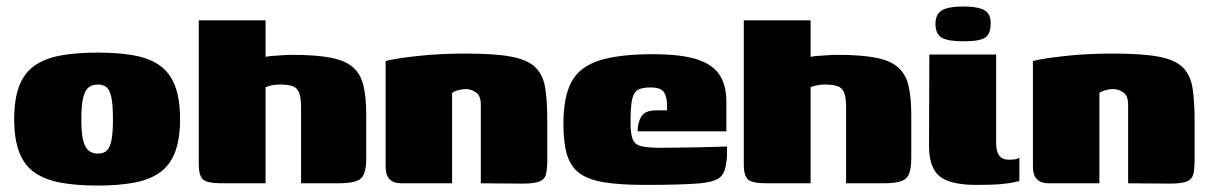

<svg xmlns="http://www.w3.org/2000/svg" viewBox="-20 -568 3748 595"><path d="M283 7Q216 7 167.5 -2Q119 -11 87 -33.5Q55 -56 39.5 -96.5Q24 -137 24 -199Q24 -261 39.5 -301.5Q55 -342 87 -364.5Q119 -387 167.5 -396Q216 -405 283 -405Q349 -405 397 -396Q445 -387 476 -364.5Q507 -342 522.5 -301.5Q538 -261 538 -199Q538 -137 522.5 -96.5Q507 -56 475.5 -33.5Q444 -11 396 -2Q348 7 283 7ZM283 -92Q301 -92 311 -101.5Q321 -111 325.5 -134Q330 -157 330 -199Q330 -241 325.5 -264.5Q321 -288 311 -297Q301 -306 283 -306Q266 -306 254.5 -297Q243 -288 237.5 -264.5Q232 -241 232 -199Q232 -157 237.5 -134Q243 -111 254.5 -101.5Q266 -92 283 -92Z M667 0Q621 0 608.5 -12.5Q596 -25 596 -57V-505H803V-392Q814 -394 828 -395Q842 -396 857.5 -397Q873 -398 887 -398Q961 -398 1006 -389Q1051 -380 1074.5 -359Q1098 -338 1106.5 -302Q1115 -266 1115 -211V-80Q1115 -46 1108 -29Q1101 -12 1082 -6Q1063 0 1027 0H913V-234Q913 -264 907.5 -279.5Q902 -295 888 -300.5Q874 -306 847 -306Q839 -306 831 -305Q823 -304 815.5 -302Q808 -300 803 -298V0Z M1224 0Q1175 0 1175 -51V-379Q1206 -387 1274.5 -394.5Q1343 -402 1423 -402Q1513 -402 1564 -392.5Q1615 -383 1639 -359.5Q1663 -336 1669.5 -296Q1676 -256 1676 -194V-75Q1676 -45 1672 -28.5Q1668 -12 1651.5 -5.5Q1635 1 1599 1L1470 0V-244Q1470 -272 1454.5 -282Q1439 -292 1424 -292Q1417 -292 1409 -290.5Q1401 -289 1393.5 -286.5Q1386 -284 1381 -280V0Z M1980 5Q1902 5 1852.5 -3Q1803 -11 1775.5 -31.5Q1748 -52 1737 -89Q1726 -126 1726 -185Q1726 -267 1750.5 -313.5Q1775 -360 1835.5 -380Q1896 -400 2004 -400Q2089 -400 2138.5 -384.5Q2188 -369 2209.5 -336.5Q2231 -304 2231 -253V-161H1956Q1956 -189 1968 -207.5Q1980 -226 2013 -226H2047V-242Q2047 -268 2037.5 -282.5Q2028 -297 1995 -297Q1969 -297 1956 -289Q1943 -281 1938.5 -258Q1934 -235 1934 -189Q1934 -154 1940.5 -137Q1947 -120 1967 -115Q1987 -110 2027 -110Q2043 -110 2075 -110.5Q2107 -111 2142 -111.5Q2177 -112 2203 -113Q2229 -114 2233 -114V-91Q2233 -74 2229 -53.5Q2225 -33 2215 -22Q2200 -4 2144 0.5Q2088 5 1980 5Z M2356 0Q2310 0 2297.5 -12.5Q2285 -25 2285 -57V-505H2492V-392Q2503 -394 2517 -395Q2531 -396 2546.5 -397Q2562 -398 2576 -398Q2650 -398 2695 -389Q2740 -380 2763.5 -359Q2787 -338 2795.5 -302Q2804 -266 2804 -211V-80Q2804 -46 2797 -29Q2790 -12 2771 -6Q2752 0 2716 0H2602V-234Q2602 -264 2596.5 -279.5Q2591 -295 2577 -300.5Q2563 -306 2536 -306Q2528 -306 2520 -305Q2512 -304 2504.5 -302Q2497 -300 2492 -298V0Z M3006 5Q2924 5 2891.5 -22Q2859 -49 2859 -116L2860 -399H3067V-124Q3067 -99 3076.5 -86Q3086 -73 3107 -73Q3124 -73 3130.5 -75.5Q3137 -78 3139 -79V-7Q3134 -6 3121.5 -3Q3109 0 3082 2.5Q3055 5 3006 5ZM2966 -440Q2917 -440 2898 -451.5Q2879 -463 2879 -494Q2879 -524 2899 -536Q2919 -548 2968 -548Q3015 -547 3033 -535Q3051 -523 3050 -494Q3050 -463 3033 -451.5Q3016 -440 2966 -440Z M3230 0Q3181 0 3181 -51V-379Q3212 -387 3280.5 -394.5Q3349 -402 3429 -402Q3519 -402 3570 -392.5Q3621 -383 3645 -359.5Q3669 -336 3675.5 -296Q3682 -256 3682 -194V-75Q3682 -45 3678 -28.5Q3674 -12 3657.5 -5.5Q3641 1 3605 1L3476 0V-244Q3476 -272 3460.5 -282Q3445 -292 3430 -292Q3423 -292 3415 -290.5Q3407 -289 3399.5 -286.5Q3392 -284 3387 -280V0Z"/></svg>

Font: Genos Thin Black
Style: Regular
Weight: 900
Version: Version 1.010